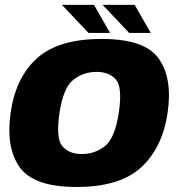

<svg xmlns="http://www.w3.org/2000/svg" viewBox="-20 -759 740 784"><path d="M293 4.5Q469.5 4.5 556.5 -75.8Q643.5 -156 664.5 -299Q685 -439.5 628.2 -519.8Q571.5 -600 395.5 -600Q218.5 -600 131.2 -521.2Q44 -442.5 23.5 -299Q3 -158.5 59.8 -77Q116.5 4.5 293 4.5ZM314.5 -130Q261.5 -130 234.5 -162.2Q207.5 -194.5 223 -298.5Q238.5 -401 279.5 -433.2Q320.5 -465.5 373.5 -465.5Q427 -465.5 453.8 -433.5Q480.5 -401.5 465 -298.5Q449.5 -195 408.5 -162.5Q367.5 -130 314.5 -130ZM507.5 -624.5H595.5L530 -739H399ZM341.5 -624.5H429.5L364 -739H233Z"/></svg>

Font: Anybody Thin ExtraBold
Style: Italic
Weight: 800
Italic angle: -10°
Version: Version 1.113;gftools[0.9.25]